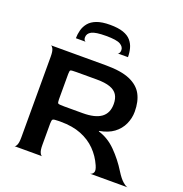

<svg xmlns="http://www.w3.org/2000/svg" viewBox="-144 -948 1023 1074"><g transform="rotate(20 367.5 -410.5)"><path d="M58 0Q65 0 71.5 -14Q78 -28 78 -60V-540Q78 -572 71 -585.5Q64 -599 57 -600H385Q476 -600 528 -577.5Q580 -555 602.5 -513.5Q625 -472 625 -411Q625 -372 608.5 -336Q592 -300 559 -275.5Q526 -251 474 -242V-239Q532 -222 579 -174.5Q626 -127 661 -70Q684 -33 703 -17Q722 -1 732 0H508Q520 -1 527.5 -13.5Q535 -26 522 -55Q501 -103 465 -139.5Q429 -176 377.5 -196.5Q326 -217 255 -217H244Q213 -217 208 -212Q203 -207 203 -187V-60Q203 -28 210 -14Q217 0 224 0ZM244 -304H354Q428 -304 464 -330.5Q500 -357 500 -411Q500 -444 486.5 -465.5Q473 -487 443 -497.5Q413 -508 364 -508H244Q213 -508 208 -505Q203 -502 203 -482V-331Q203 -311 208 -307.5Q213 -304 244 -304ZM330 -821Q282 -821 251.5 -809.5Q221 -798 204.5 -778Q188 -758 181.5 -733.5Q175 -709 175 -685H234Q230 -685 225.5 -690.5Q221 -696 221 -707Q221 -730 244 -742.5Q267 -755 330 -755Q393 -755 415 -742Q437 -729 437 -709Q437 -697 432.5 -691Q428 -685 424 -685H485Q485 -712 478.5 -736.5Q472 -761 455.5 -780.5Q439 -800 408.5 -810.5Q378 -821 330 -821Z"/></g></svg>

Font: Red Rose Medium
Style: Regular
Weight: 500
Designer: Jaikishan Patel
Version: Version 2.000